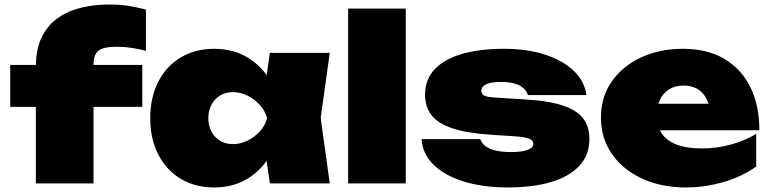

<svg xmlns="http://www.w3.org/2000/svg" viewBox="-20 -808 3393 846"><path d="M495 -602Q432 -602 412 -583Q392 -564 392 -525V0H138V-515Q138 -606 176 -666.5Q214 -727 287 -757.5Q360 -788 464 -788Q508 -788 544 -782.5Q580 -777 623 -766V-584Q592 -592 560.5 -597Q529 -602 495 -602ZM25 -337V-522H607V-337Z M1169 0 1140 -203 1169 -287 1140 -370 1169 -575H1433L1393 -288L1433 0ZM1222 -287Q1212 -195 1172.5 -126.5Q1133 -58 1069.5 -20Q1006 18 924 18Q840 18 776.5 -20Q713 -58 677.5 -127Q642 -196 642 -287Q642 -379 677.5 -448Q713 -517 776.5 -555Q840 -593 924 -593Q1006 -593 1069.5 -555.5Q1133 -518 1173 -449.5Q1213 -381 1222 -287ZM898 -287Q898 -254 911.5 -228.5Q925 -203 949.5 -188Q974 -173 1006 -173Q1039 -173 1070 -188Q1101 -203 1124.5 -228.5Q1148 -254 1157 -287Q1148 -320 1124.5 -346Q1101 -372 1070 -387Q1039 -402 1006 -402Q974 -402 949.5 -387Q925 -372 911.5 -346Q898 -320 898 -287Z M1514 -770H1768V0H1514Z M2577 -196Q2577 -124 2532 -76.5Q2487 -29 2406.5 -5.5Q2326 18 2218 18Q2107 18 2022.5 -8.5Q1938 -35 1889.5 -83Q1841 -131 1838 -195H2096Q2103 -176 2120 -163.5Q2137 -151 2164.5 -144.5Q2192 -138 2232 -138Q2280 -138 2305 -147.5Q2330 -157 2330 -174Q2330 -191 2309 -198Q2288 -205 2241 -208L2147 -214Q2038 -221 1973.5 -242.5Q1909 -264 1881 -301Q1853 -338 1853 -390Q1853 -459 1896.5 -504Q1940 -549 2018 -571Q2096 -593 2200 -593Q2302 -593 2381 -567.5Q2460 -542 2508 -496Q2556 -450 2564 -389H2306Q2301 -407 2286 -420Q2271 -433 2247 -440Q2223 -447 2189 -447Q2143 -447 2122 -436.5Q2101 -426 2101 -409Q2101 -393 2114 -386.5Q2127 -380 2165 -378L2291 -370Q2399 -364 2461.5 -342.5Q2524 -321 2550.5 -285Q2577 -249 2577 -196Z M3002 18Q2895 18 2810.5 -20.5Q2726 -59 2677 -128.5Q2628 -198 2628 -290Q2628 -381 2675.5 -449Q2723 -517 2805 -555Q2887 -593 2989 -593Q3096 -593 3171 -549Q3246 -505 3286 -424.5Q3326 -344 3326 -234H2836V-351H3178L3110 -313Q3105 -352 3090 -378Q3075 -404 3050.5 -417.5Q3026 -431 2992 -431Q2954 -431 2927.5 -414Q2901 -397 2887.5 -367.5Q2874 -338 2874 -301Q2874 -253 2895.5 -220.5Q2917 -188 2961 -171Q3005 -154 3072 -154Q3137 -154 3198.5 -170.5Q3260 -187 3312 -218V-74Q3248 -29 3166.5 -5.5Q3085 18 3002 18Z"/></svg>

Font: Unbounded Black
Style: Regular
Weight: 900
Designer: Luke Prowse, Jean-Baptiste Morizot, Fátima Lázaro, Florian Runge
Foundry: NaN
Version: Version 1.701;gftools[0.9.28.dev5+ged2979d]